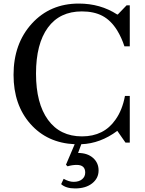

<svg xmlns="http://www.w3.org/2000/svg" viewBox="-20 -800 814 1077"><path d="M323 233 337 203Q367 220 393 220Q423 220 440.5 205.5Q458 191 458 168Q458 125 410 125Q385 125 359 133L350 124L399 9Q245 2 150.5 -105Q56 -212 56 -380Q56 -555 158.5 -667.5Q261 -780 422 -780Q543 -780 637 -719H641L690 -770H708V-540H678Q662 -589 637 -630Q602 -686 554.5 -711Q507 -736 439 -736Q315 -736 248.5 -645Q182 -554 182 -387Q182 -220 249.5 -127.5Q317 -35 440 -35Q563 -35 628 -129Q666 -182 681 -262H708V0H684L638 -66Q543 5 436 9L418 58Q470 58 501.5 85.5Q533 113 533 156Q533 200 497 228.5Q461 257 401 257Q350 257 323 233Z"/></svg>

Font: Libre Caslon Text
Style: Regular
Weight: 400
Designer: Pablo Impallari, Rodrigo Fuenzalida
Foundry: Pablo Impallari, Rodrigo Fuenzalida
Version: Version 1.002